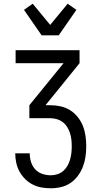

<svg xmlns="http://www.w3.org/2000/svg" viewBox="-20 -1005 540 1033"><path d="M253 8Q227 8 202.5 3.5Q178 -1 155.5 -12.5Q133 -24 115 -42Q97 -60 85 -82Q73 -104 67.5 -129Q62 -154 62 -179V-180H140V-179Q140 -156 147 -133.5Q154 -111 169.5 -94Q185 -77 207.5 -69.5Q230 -62 253 -62Q271 -62 288.5 -67.5Q306 -73 320 -85Q334 -97 343 -113Q352 -129 357 -146.5Q362 -164 364 -182Q366 -200 366 -218Q366 -236 364 -254Q362 -272 356.5 -289Q351 -306 341.5 -321.5Q332 -337 317.5 -348Q303 -359 285.5 -364Q268 -369 250 -369H138V-439L322 -665H64V-735H408V-665L225 -439H250Q278 -439 305.5 -433Q333 -427 356.5 -412.5Q380 -398 398 -375.5Q416 -353 426 -327.5Q436 -302 440 -274Q444 -246 444 -218Q444 -190 440 -162Q436 -134 426 -108Q416 -82 399 -59Q382 -36 359 -20.5Q336 -5 308.5 1.5Q281 8 253 8ZM204 -815 109 -952 156 -985 250 -871 344 -985 391 -952 296 -815Z"/></svg>

Font: HulyMono
Style: Regular
Weight: 400
Monospace: yes
Designer: Belleve Invis
Foundry: Belleve Invis
Version: Version 33.2.5; ttfautohint (v1.8.4)